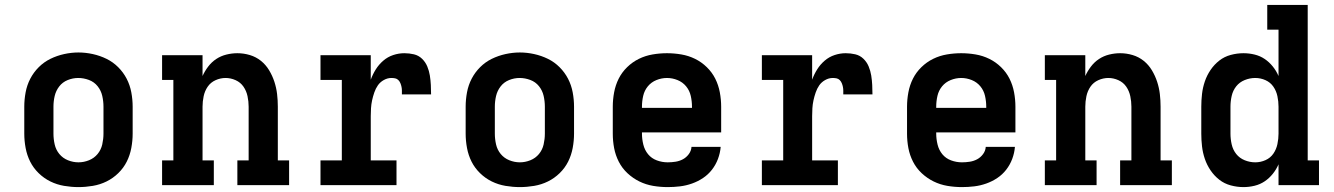

<svg xmlns="http://www.w3.org/2000/svg" viewBox="-20 -755 5440 783"><path d="M300 8Q271 8 241.5 3Q212 -2 185.5 -15Q159 -28 137.5 -49Q116 -70 103 -96Q90 -122 84.5 -151.5Q79 -181 79 -210V-320Q79 -349 84.5 -378.5Q90 -408 103.5 -434Q117 -460 138 -481Q159 -502 185.5 -515Q212 -528 241.5 -534.5Q271 -541 300 -541Q329 -541 358.5 -534.5Q388 -528 414.5 -515Q441 -502 462 -481Q483 -460 496.5 -434Q510 -408 515.5 -378.5Q521 -349 521 -320V-210Q521 -181 515.5 -151.5Q510 -122 497 -96Q484 -70 462.5 -49Q441 -28 414.5 -15Q388 -2 358.5 3Q329 8 300 8ZM300 -93Q322 -93 343 -101.5Q364 -110 378 -127Q392 -144 397 -166Q402 -188 402 -210V-320Q402 -342 397 -364Q392 -386 378 -403.5Q364 -421 342.5 -429Q321 -437 299 -437Q277 -437 256 -428.5Q235 -420 221.5 -402.5Q208 -385 203 -363.5Q198 -342 198 -320V-210Q198 -188 203 -166Q208 -144 222 -127Q236 -110 257 -101.5Q278 -93 300 -93Z M641 0V-101H687V-429H641V-530H806V-445Q815 -465 829 -483.5Q843 -502 862 -514.5Q881 -527 903.5 -532.5Q926 -538 948 -538Q974 -538 999 -530.5Q1024 -523 1044 -507Q1064 -491 1077.5 -468.5Q1091 -446 1099 -421.5Q1107 -397 1110 -371.5Q1113 -346 1113 -320V-101H1159V0H948V-101H994V-320Q994 -341 989.5 -362.5Q985 -384 973 -401.5Q961 -419 941 -428Q921 -437 900 -437Q879 -437 859 -428Q839 -419 827 -401.5Q815 -384 810.5 -362.5Q806 -341 806 -320V-101H852V0Z M1287 0V-101H1374V-429H1287V-530H1492V-430Q1500 -452 1512.5 -472Q1525 -492 1543 -507.5Q1561 -523 1583.5 -530.5Q1606 -538 1629 -538Q1649 -538 1668 -533.5Q1687 -529 1701 -515.5Q1715 -502 1722.5 -484Q1730 -466 1733 -447Q1736 -428 1737 -408.5Q1738 -389 1738 -370H1619Q1619 -378 1619 -385.5Q1619 -393 1617.5 -400.5Q1616 -408 1613 -415.5Q1610 -423 1604.5 -428.5Q1599 -434 1591.5 -435.5Q1584 -437 1576 -437Q1560 -437 1545 -428.5Q1530 -420 1521 -407Q1512 -394 1506.5 -378Q1501 -362 1497.5 -346Q1494 -330 1493 -313.5Q1492 -297 1492 -281V-101H1597V0Z M2100 8Q2071 8 2041.5 3Q2012 -2 1985.5 -15Q1959 -28 1937.5 -49Q1916 -70 1903 -96Q1890 -122 1884.5 -151.5Q1879 -181 1879 -210V-320Q1879 -349 1884.5 -378.5Q1890 -408 1903.5 -434Q1917 -460 1938 -481Q1959 -502 1985.5 -515Q2012 -528 2041.5 -534.5Q2071 -541 2100 -541Q2129 -541 2158.5 -534.5Q2188 -528 2214.5 -515Q2241 -502 2262 -481Q2283 -460 2296.5 -434Q2310 -408 2315.5 -378.5Q2321 -349 2321 -320V-210Q2321 -181 2315.5 -151.5Q2310 -122 2297 -96Q2284 -70 2262.5 -49Q2241 -28 2214.5 -15Q2188 -2 2158.5 3Q2129 8 2100 8ZM2100 -93Q2122 -93 2143 -101.5Q2164 -110 2178 -127Q2192 -144 2197 -166Q2202 -188 2202 -210V-320Q2202 -342 2197 -364Q2192 -386 2178 -403.5Q2164 -421 2142.5 -429Q2121 -437 2099 -437Q2077 -437 2056 -428.5Q2035 -420 2021.5 -402.5Q2008 -385 2003 -363.5Q1998 -342 1998 -320V-210Q1998 -188 2003 -166Q2008 -144 2022 -127Q2036 -110 2057 -101.5Q2078 -93 2100 -93Z M2703 8Q2673 8 2643.5 3Q2614 -2 2587.5 -15Q2561 -28 2539 -48.5Q2517 -69 2503.5 -95.5Q2490 -122 2484.5 -151Q2479 -180 2479 -210V-320Q2479 -349 2484.5 -378.5Q2490 -408 2503 -434Q2516 -460 2537.5 -481Q2559 -502 2585.5 -515Q2612 -528 2641.5 -533Q2671 -538 2700 -538Q2729 -538 2758.5 -533Q2788 -528 2814.5 -515Q2841 -502 2862.5 -481Q2884 -460 2897 -434Q2910 -408 2915.5 -378.5Q2921 -349 2921 -320V-215H2598V-210Q2598 -188 2603.5 -165.5Q2609 -143 2623 -126Q2637 -109 2658.5 -101Q2680 -93 2703 -93Q2719 -93 2735 -95.5Q2751 -98 2765 -105.5Q2779 -113 2789 -126.5Q2799 -140 2800 -156H2919Q2917 -131 2908 -107Q2899 -83 2883.5 -63Q2868 -43 2847 -29Q2826 -15 2802 -6.5Q2778 2 2753 5Q2728 8 2703 8ZM2598 -315H2802V-320Q2802 -342 2797 -364Q2792 -386 2778 -403Q2764 -420 2743 -428.5Q2722 -437 2700 -437Q2678 -437 2657 -428.5Q2636 -420 2622 -403Q2608 -386 2603 -364Q2598 -342 2598 -320Z M3087 0V-101H3174V-429H3087V-530H3292V-430Q3300 -452 3312.5 -472Q3325 -492 3343 -507.5Q3361 -523 3383.5 -530.5Q3406 -538 3429 -538Q3449 -538 3468 -533.5Q3487 -529 3501 -515.5Q3515 -502 3522.5 -484Q3530 -466 3533 -447Q3536 -428 3537 -408.5Q3538 -389 3538 -370H3419Q3419 -378 3419 -385.5Q3419 -393 3417.5 -400.5Q3416 -408 3413 -415.5Q3410 -423 3404.5 -428.5Q3399 -434 3391.5 -435.5Q3384 -437 3376 -437Q3360 -437 3345 -428.5Q3330 -420 3321 -407Q3312 -394 3306.5 -378Q3301 -362 3297.5 -346Q3294 -330 3293 -313.5Q3292 -297 3292 -281V-101H3397V0Z M3903 8Q3873 8 3843.5 3Q3814 -2 3787.5 -15Q3761 -28 3739 -48.5Q3717 -69 3703.5 -95.5Q3690 -122 3684.5 -151Q3679 -180 3679 -210V-320Q3679 -349 3684.5 -378.5Q3690 -408 3703 -434Q3716 -460 3737.5 -481Q3759 -502 3785.5 -515Q3812 -528 3841.5 -533Q3871 -538 3900 -538Q3929 -538 3958.5 -533Q3988 -528 4014.5 -515Q4041 -502 4062.5 -481Q4084 -460 4097 -434Q4110 -408 4115.5 -378.5Q4121 -349 4121 -320V-215H3798V-210Q3798 -188 3803.5 -165.5Q3809 -143 3823 -126Q3837 -109 3858.5 -101Q3880 -93 3903 -93Q3919 -93 3935 -95.5Q3951 -98 3965 -105.5Q3979 -113 3989 -126.5Q3999 -140 4000 -156H4119Q4117 -131 4108 -107Q4099 -83 4083.5 -63Q4068 -43 4047 -29Q4026 -15 4002 -6.5Q3978 2 3953 5Q3928 8 3903 8ZM3798 -315H4002V-320Q4002 -342 3997 -364Q3992 -386 3978 -403Q3964 -420 3943 -428.5Q3922 -437 3900 -437Q3878 -437 3857 -428.5Q3836 -420 3822 -403Q3808 -386 3803 -364Q3798 -342 3798 -320Z M4241 0V-101H4287V-429H4241V-530H4406V-445Q4415 -465 4429 -483.5Q4443 -502 4462 -514.5Q4481 -527 4503.5 -532.5Q4526 -538 4548 -538Q4574 -538 4599 -530.5Q4624 -523 4644 -507Q4664 -491 4677.5 -468.5Q4691 -446 4699 -421.5Q4707 -397 4710 -371.5Q4713 -346 4713 -320V-101H4759V0H4548V-101H4594V-320Q4594 -341 4589.5 -362.5Q4585 -384 4573 -401.5Q4561 -419 4541 -428Q4521 -437 4500 -437Q4479 -437 4459 -428Q4439 -419 4427 -401.5Q4415 -384 4410.5 -362.5Q4406 -341 4406 -320V-101H4452V0Z M5051 8Q5025 8 4999 1Q4973 -6 4952.5 -22Q4932 -38 4917 -60Q4902 -82 4893.5 -107Q4885 -132 4882 -158Q4879 -184 4879 -210V-320Q4879 -346 4882 -372Q4885 -398 4893.5 -423Q4902 -448 4917 -470Q4932 -492 4952.5 -508Q4973 -524 4999 -531Q5025 -538 5051 -538Q5074 -538 5096.5 -532.5Q5119 -527 5137.5 -514.5Q5156 -502 5170.5 -484Q5185 -466 5194 -445V-634H5148V-735H5313V-101H5359V0H5194V-85Q5185 -64 5170.5 -46Q5156 -28 5137.5 -15.5Q5119 -3 5096.5 2.5Q5074 8 5051 8ZM5099 -93Q5099 -93 5099 -93Q5099 -93 5099 -93Q5121 -93 5141 -102Q5161 -111 5173 -128.5Q5185 -146 5189.5 -167.5Q5194 -189 5194 -210V-320Q5194 -341 5189.5 -362.5Q5185 -384 5173 -401.5Q5161 -419 5141 -428Q5121 -437 5099 -437Q5077 -437 5056 -428.5Q5035 -420 5021.5 -403Q5008 -386 5003 -364Q4998 -342 4998 -320V-210Q4998 -188 5003 -166Q5008 -144 5021.5 -127Q5035 -110 5056 -101.5Q5077 -93 5099 -93Z"/></svg>

Font: Iosevka Curly Slab Extended
Style: Bold
Weight: 700
Width: 7
Monospace: yes
Designer: Belleve Invis
Foundry: Belleve Invis
Version: Version 11.1.0; ttfautohint (v1.8.3)